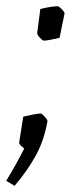

<svg xmlns="http://www.w3.org/2000/svg" viewBox="-43 -475 233 619"><path d="M77 -369 87 -446Q102 -450 118.5 -452.5Q135 -455 143 -455Q147 -455 156.5 -445Q166 -435 165 -431L149 -353Q111 -344 98 -344Q94 -344 85 -354Q76 -364 77 -369ZM-23 108Q10 54 35 4Q33 2 25.5 -4.5Q18 -11 19 -17L32 -99Q50 -103 65 -106Q80 -109 88 -109Q92 -109 101.5 -98.5Q111 -88 110 -84Q99 -21 71 29Q43 79 4 124Z"/></svg>

Font: Grenze Light
Style: Italic
Weight: 300
Italic angle: -10°
Designer: Renata Polastri
Foundry: Omnibus-Type
Version: Version 1.002; ttfautohint (v1.8)